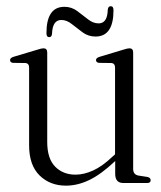

<svg xmlns="http://www.w3.org/2000/svg" viewBox="-20 -591 519 620"><path d="M74 -122V-372.5Q74 -386.5 62 -387.5L21.5 -388Q12.5 -389.5 12.5 -397Q12.5 -404 23.5 -407.5L100.5 -430.5Q114 -435 120.5 -435Q132.5 -435 132.5 -421.5V-132.5Q132.5 -79 158 -53Q183.5 -27 224 -27Q251 -27 280.8 -40.5Q310.5 -54 343 -85L351.5 -92.5V-372.5Q351.5 -386.5 339.5 -387.5L299.5 -388Q290 -389.5 290 -397Q290 -404 301.5 -407.5L378 -430.5Q391.5 -435 398 -435Q410 -435 410 -421.5V-45.5Q410 -27 427.5 -24L456.5 -19.5Q466.5 -17 466.5 -9Q466.5 0 455 0H378.5Q352 0 352 -29.5V-71Q306.5 -28 268.5 -9.8Q230.5 8.5 193 8.5Q141.5 8.5 107.8 -24.5Q74 -57.5 74 -122ZM288.5 -473Q265 -473 246.8 -486.5Q228.5 -500 212 -513.2Q195.5 -526.5 178 -526.5Q149.5 -526.5 148 -482Q147 -471 139 -471Q130 -471 130 -484Q130 -569 188 -569Q211 -569 229.2 -555.5Q247.5 -542 264 -528.8Q280.5 -515.5 298.5 -515.5Q327 -515.5 328 -560Q329.5 -571 337.5 -571Q346.5 -571 346.5 -558Q346.5 -473 288.5 -473Z"/></svg>

Font: Fraunces 144pt Soft Light
Style: Regular
Weight: 300
Version: Version 1.000;[0bf87f6ff]